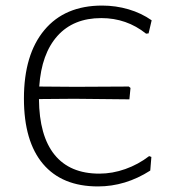

<svg xmlns="http://www.w3.org/2000/svg" viewBox="-20 -664 621 690"><path d="M516 -103 524 -100 520 -51Q431 6 332 6Q203 6 134.5 -75Q66 -156 66 -310Q66 -468 139.5 -556Q213 -644 347 -644Q396 -644 442 -630.5Q488 -617 525 -591L514 -544L505 -543Q435 -599 344 -599Q244 -599 186.5 -535Q129 -471 121 -353L251 -352L443 -353L449 -348L445 -307L247 -309L120 -308Q121 -176 176 -108Q231 -40 337 -40Q384 -40 430.5 -56.5Q477 -73 516 -103Z"/></svg>

Font: Luna Sans Light
Style: Regular
Weight: 300
Designer: Juan Pablo del Peral
Foundry: Huerta Tipografica
Version: Version 2.001; ttfautohint (v1.5)